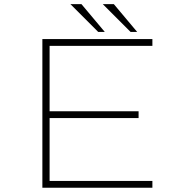

<svg xmlns="http://www.w3.org/2000/svg" viewBox="-20 -884 890 904"><path d="M626 -733.5H595L464 -864.5H516ZM473.5 -733.5H442.5L311.5 -864.5H363.5ZM697.5 -668H213.5V-360H632.5V-328H213.5V-32H697.5V0H179.5V-700H697.5Z"/></svg>

Font: League Mono Wide Thin
Style: Regular
Weight: 100
Width: 8
Designer: Tyler Finck
Foundry: The League of Moveable Type / Tyler Finck
Version: Version 2.210